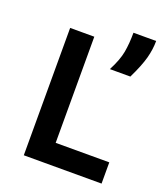

<svg xmlns="http://www.w3.org/2000/svg" viewBox="-142 -885 864 986"><g transform="rotate(20 290.0 -392.0)"><path d="M103 -696H235V-116H528V0H103ZM541 -784Q541 -738 528 -689.5Q515 -641 479 -567H367Q400 -630 408.5 -677.5Q417 -725 417 -784Z"/></g></svg>

Font: AmikoBold
Style: Bold
Weight: 700
Designer: Pablo Impallari, Rodrigo Fuenzalida, Andres Torresi
Foundry: Impallari Type
Version: Version 1.000; ttfautohint (v1.3)